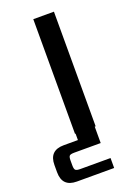

<svg xmlns="http://www.w3.org/2000/svg" viewBox="-211 -684 686 979"><g transform="rotate(-20 132.5 -195.0)"><path d="M67 178H231V232H29Q-50 232 -50 153V114Q-50 35 29 35H106V0H103V-622H215V0H210V89H67Q47 89 41 94.5Q35 100 35 119V147Q35 166 41 172Q47 178 67 178Z"/></g></svg>

Font: Sarpanch Medium
Style: Regular
Weight: 500
Designer: Manushi Parikh (Devanagari and Latin), Jyotish Sonowal (Devanagari)
Foundry: Indian Type Foundry
Version: Version 2.004;PS 1.0;hotconv 1.0.78;makeotf.lib2.5.61930; tt